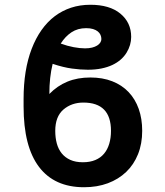

<svg xmlns="http://www.w3.org/2000/svg" viewBox="-20 -780 698 810"><path d="M79.5 -362.2Q79.5 -485.1 113.6 -573.9Q130.7 -618.6 155.2 -653.2Q179.7 -687.9 210.9 -711.5Q242.2 -735.1 279.8 -747.5Q317.5 -759.9 361.2 -759.9Q442.5 -759.9 487.6 -722.7Q533.4 -685 533.4 -624.3Q533.4 -589.8 514.2 -558.2Q504.6 -542.3 489.5 -528.9Q474.4 -515.6 454.2 -506Q433.9 -496.4 408 -491.1Q382.1 -485.8 350.5 -485.8Q319.2 -485.8 283.2 -490.8Q247.2 -495.7 202.1 -510.7Q188.2 -453.8 188.2 -383.5Q221.6 -418 264.2 -435.5Q306.8 -453.1 361.2 -453.1Q413 -453.1 453.7 -437.1Q494.3 -421.2 522.4 -391.7Q550.4 -362.2 565.2 -320.7Q579.9 -279.1 579.9 -228Q579.9 -173.7 562.3 -129.6Q544.7 -85.6 512.4 -54.7Q480.1 -23.8 435 -6.9Q389.9 9.9 334.5 9.9Q209.5 9.9 144.5 -76Q79.5 -161.9 79.5 -330.6ZM213.1 -228Q213.1 -199.2 219.6 -174.9Q226.2 -150.6 240.4 -133Q254.6 -115.4 276.6 -105.5Q298.7 -95.5 329.5 -95.5Q359.7 -95.5 382.1 -104.9Q404.5 -114.3 419 -131.7Q433.6 -149.1 440.9 -173.7Q448.2 -198.2 448.2 -228Q448.2 -347.3 331.7 -347.3Q282 -347.3 247.5 -317.8Q213.1 -288 213.1 -228ZM338.8 -576Q355.5 -576 368.3 -579.2Q381 -582.4 389.9 -587.9Q398.8 -593.4 403.2 -600.5Q407.7 -607.6 407.7 -615.1Q407.7 -624.6 403.9 -633Q400.2 -641.3 392.4 -647.5Q384.6 -653.8 372.5 -657.5Q360.4 -661.2 343.4 -661.2Q307.9 -661.2 281.6 -643.8Q255.3 -626.4 236.2 -596.2Q264.2 -585.9 290.7 -581Q317.1 -576 338.8 -576Z"/></svg>

Font: Inter P Semi Bold
Style: Regular
Weight: 600
Designer: Rasmus Andersson
Foundry: rsms
Version: Version 3.018;git-588b23468